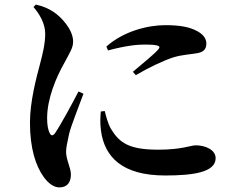

<svg xmlns="http://www.w3.org/2000/svg" viewBox="-20 -780 1040 844"><path d="M241 43.8C273.7 43.8 291.7 23.4 291.7 -12.7C291.7 -43.2 270.5 -77.1 270.5 -112.8C270.5 -128.7 274.8 -150.5 283.4 -189.9C292 -227.1 327.4 -313.9 346.9 -368.1L325.1 -377.9C299 -327.6 247.6 -232.3 222.9 -196.1C212.7 -180.9 204.3 -182.1 197.5 -196.8C191.7 -208.6 187.1 -229.3 187.1 -260.4C187.1 -344.5 225.1 -436.9 262.6 -503C286.9 -549.1 301.4 -569.2 301.4 -597.3C301.4 -651.8 246.8 -706.9 215.9 -727.3C191.9 -743 170 -752.4 137.5 -760L127.2 -748.9C152.6 -720.1 178.9 -677.2 178.7 -631.4C178.4 -586.6 168.3 -546.3 155.6 -497.5C139.6 -437.5 111.7 -333.1 111.7 -241.5C111.7 -129.5 136.2 -51.3 172.8 -1.1C192.6 25.9 216.5 43.8 241 43.8ZM706 -8.6C826.5 -8.6 927.9 -21.8 927.9 -84.5C927.9 -121.6 882.9 -141.2 840.3 -141.2C819.4 -141.2 778 -122 676.8 -122C552.3 -122 505.4 -148.4 466.1 -216.8C454.2 -237.7 446.4 -268.4 440.4 -292L423.2 -289.9C420.8 -266 419.5 -235.9 423.9 -205.9C439.2 -90.2 517 -8.6 706 -8.6ZM564.1 -464.4 577 -449.5C630.9 -481.7 697.3 -513.3 742.5 -528C782.7 -540 818.8 -540.9 848.8 -546.5C873.6 -551.4 887.1 -563.1 887.1 -588.3C887.1 -605.6 878.8 -625.6 848 -642.6C813.8 -661.2 773.1 -669.4 706.1 -669.4C631.5 -669.4 524.2 -643.7 447.6 -575.4L454.7 -558.3C538.7 -580.8 586.9 -584.1 616.5 -584.1C690.5 -584.1 685.4 -574 674.6 -561.5C658.5 -542.8 607.7 -500.9 564.1 -464.4Z"/></svg>

Font: Source Han Serif CN VF
Style: Regular
Weight: 250
Designer: Ryoko NISHIZUKA 西塚涼子 (kana & ideographs); Frank Grießhammer (Latin, Greek & Cyrillic); Wenlong ZHANG 张文龙 (bopomofo); San
Foundry: Adobe
Version: Version 2.002;hotconv 1.1.0;makeotfexe 2.6.0